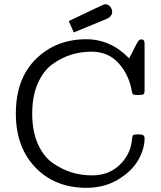

<svg xmlns="http://www.w3.org/2000/svg" viewBox="-20 -880 762 911"><path d="M55.2 -340.8Q55.2 -506.8 150.6 -600.3Q246.1 -693.8 389.2 -693.8Q505.4 -693.8 592.8 -603Q601.6 -620.1 613.8 -644Q631.8 -680.2 637 -686.5Q642.1 -692.9 650.9 -692.9H652.8Q666 -692.9 666 -671.9V-451.2Q666 -436 660.4 -432.6Q654.8 -429.2 630.9 -429.2Q617.7 -429.2 612.8 -431.6Q607.9 -434.1 606 -444.8Q592.8 -523.9 543.5 -579.3Q494.1 -634.8 414.1 -634.8Q364.3 -634.8 318.6 -620.8Q272.9 -606.9 229.5 -575.9Q186 -544.9 159.4 -484.4Q132.8 -423.8 132.8 -340.8Q132.8 -256.8 159.9 -196.5Q187 -136.2 231.4 -105.7Q275.9 -75.2 321.5 -61.5Q367.2 -47.9 417 -47.9Q496.1 -47.9 547.6 -97.4Q599.1 -147 606 -215.8Q606.9 -233.9 611.1 -238Q615.2 -242.2 630.9 -242.2H644Q666 -242.2 666 -224.1Q666 -174.3 636.5 -121.6Q606.9 -68.8 541.5 -28.8Q476.1 11.2 390.1 11.2Q241.2 11.2 148.2 -85.2Q55.2 -181.6 55.2 -340.8ZM306.2 -779.8Q470.2 -858.9 477.1 -859.9H478Q493.2 -859.9 502.7 -848.4Q512.2 -836.9 512.2 -824.2Q512.2 -819.3 511 -814.7Q509.8 -810.1 506.8 -806.6Q503.9 -803.2 502 -800.5Q500 -797.9 494.4 -794.9Q488.8 -792 487.3 -791Q485.8 -790 479 -787.1Q472.2 -784.2 471.2 -784.2Q349.1 -733.4 330.1 -726.1Z"/></svg>

Font: CMU Concrete
Style: Roman
Weight: 500
Version: Version 0.7.0